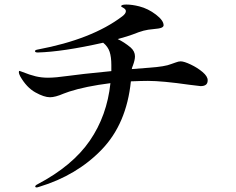

<svg xmlns="http://www.w3.org/2000/svg" viewBox="-20 -788 1040 845"><path d="M894 -435Q894 -421 886 -415Q878 -409 863 -409Q861 -409 813 -415Q694 -432 631 -432Q604 -432 556 -430Q537 -243 427.5 -129.5Q318 -16 153 34Q144 37 141 37Q139 37 137 36Q135 35 135 33Q135 28 145 23Q299 -58 375 -168.5Q451 -279 466 -422Q356 -408 285 -385L260 -376Q223 -360 200 -360Q174 -360 135.5 -381.5Q97 -403 69 -452Q63 -463 63 -471Q63 -476 66 -476Q67 -476 77 -472Q112 -458 137.5 -452Q163 -446 191 -446Q224 -446 280 -454Q327 -461 470 -475V-502Q470 -537 462.5 -560Q455 -583 434 -600Q256 -560 146 -557Q134 -557 134 -563Q134 -568 146 -570Q385 -615 518 -716Q534 -728 534 -739Q534 -747 523.5 -753Q513 -759 513 -760Q513 -768 536 -768Q561 -768 593 -760Q632 -750 666 -724Q700 -698 700 -677Q700 -670 690.5 -666Q681 -662 656 -660Q631 -658 612 -653Q593 -648 563 -636Q545 -629 498 -616Q526 -603 555 -579Q574 -562 574 -540Q574 -524 565 -500Q561 -491 560 -484L637 -490Q707 -495 733 -506Q740 -508 753 -513Q766 -518 775 -518Q790 -518 819.5 -504Q849 -490 871.5 -471Q894 -452 894 -435Z"/></svg>

Font: Shippori Mincho SemiBold
Style: Regular
Weight: 600
Designer: FONTDASU
Foundry: FONTDASU / Google Inc. / but / Adobe
Version: Version 3.110; ttfautohint (v1.8.3)